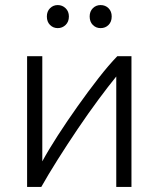

<svg xmlns="http://www.w3.org/2000/svg" viewBox="-20 -738 627 758"><path d="M87 0V-516H147Q147 -410 147 -306Q147 -202 147 -101Q172 -147 208.5 -203.5Q245 -260 286.5 -318.5Q328 -377 368.5 -429Q409 -481 443 -516H499V0H439V-436Q408 -398 368 -344Q328 -290 286.5 -228.5Q245 -167 207.5 -107.5Q170 -48 143 0ZM377 -627Q359 -627 346.5 -639.5Q334 -652 334 -673Q334 -693 346.5 -705.5Q359 -718 377 -718Q396 -718 408.5 -705.5Q421 -693 421 -673Q421 -652 408.5 -639.5Q396 -627 377 -627ZM208 -627Q190 -627 177.5 -639.5Q165 -652 165 -673Q165 -693 177.5 -705.5Q190 -718 208 -718Q226 -718 239 -705.5Q252 -693 252 -673Q252 -652 239 -639.5Q226 -627 208 -627Z"/></svg>

Font: Ubuntu Sans Light
Style: Regular
Weight: 300
Designer: Dalton Maag Ltd
Foundry: Dalton Maag Ltd
Version: Version 1.006; ttfautohint (v1.8.4.7-5d5b)